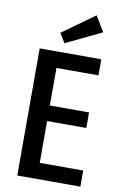

<svg xmlns="http://www.w3.org/2000/svg" viewBox="-99 -967 636 1022"><g transform="rotate(10 219.0 -456.5)"><path d="M70 0V-687H403V-600H176V-397H388V-313H176V-87H411V0ZM195 -737 164 -788 338 -913 388 -830Z"/></g></svg>

Font: Medium
Style: Regular
Weight: 500
Designer: Fernando Haro
Foundry: deFharo
Version: Version 1.787